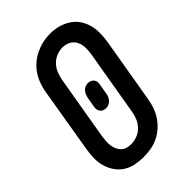

<svg xmlns="http://www.w3.org/2000/svg" viewBox="-222 -841 943 943"><g transform="rotate(-45 250.0 -369.0)"><path d="M203 8Q174 8 145.5 2Q117 -4 94.5 -19Q72 -34 56.5 -57Q41 -80 33.5 -107Q26 -134 27 -163.5Q28 -193 33 -222L89 -557Q93 -582 102 -607Q111 -632 125.5 -654Q140 -676 161 -694Q182 -712 206.5 -723.5Q231 -735 256 -740.5Q281 -746 307 -746Q336 -746 363.5 -738.5Q391 -731 414.5 -716Q438 -701 453.5 -678Q469 -655 476 -628Q483 -601 482.5 -571.5Q482 -542 477 -513L420 -178Q416 -153 407.5 -128.5Q399 -104 384 -81.5Q369 -59 348.5 -41Q328 -23 303.5 -11.5Q279 0 253.5 4Q228 8 203 8ZM205 -80Q226 -80 247.5 -88Q269 -96 285 -113Q301 -130 309.5 -150.5Q318 -171 321 -193L378 -528Q382 -550 381.5 -573Q381 -596 372 -615Q363 -634 344 -644.5Q325 -655 302 -655Q281 -655 260 -646.5Q239 -638 223.5 -621.5Q208 -605 200 -584Q192 -563 188 -542L131 -207Q129 -192 128 -177Q127 -162 129 -148Q131 -134 136.5 -121Q142 -108 152 -98Q162 -88 176 -84Q190 -80 205 -80ZM243 -292Q234 -292 225.5 -295.5Q217 -299 212 -306Q207 -313 205.5 -322Q204 -331 206 -341L214 -387Q216 -397 219.5 -407Q223 -417 229.5 -425.5Q236 -434 246 -438.5Q256 -443 266 -443Q275 -443 283.5 -439.5Q292 -436 297.5 -429Q303 -422 304 -413Q305 -404 303 -394L295 -348Q294 -338 290.5 -328Q287 -318 280 -309.5Q273 -301 263 -296.5Q253 -292 243 -292Z"/></g></svg>

Font: iosevka_custom_sans_ss08 SmBd
Style: Italic
Weight: 600
Italic angle: -10°
Designer: Belleve Invis
Foundry: Belleve Invis
Version: Version 10.3.0; ttfautohint (v1.8.3)